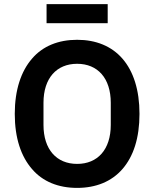

<svg xmlns="http://www.w3.org/2000/svg" viewBox="-20 -904 752 936"><path d="M356 12C264 12 188 -19 136 -80C83 -141 52 -230 52 -349C52 -466 83 -557 136 -618C188 -679 264 -710 356 -710C448 -710 524 -679 577 -618C630 -557 660 -466 660 -349C660 -230 630 -141 577 -80C524 -19 448 12 356 12ZM356 -105C456 -105 520 -175 520 -295V-403C520 -523 456 -593 356 -593C256 -593 192 -523 192 -403V-295C192 -175 256 -105 356 -105ZM207 -884H505V-791H207Z"/></svg>

Font: Plexus Sans SemiBold
Style: Regular
Weight: 600
Version: Version 2.001;PS 002.001;hotconv 1.0.70;makeotf.lib2.5.58329